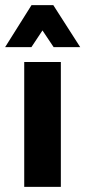

<svg xmlns="http://www.w3.org/2000/svg" viewBox="-52 -725 332 745"><path d="M42 0H184.1V-484.4H42ZM154.8 -705.1H70.3L-32.2 -542H69.8L112.8 -606.9L156.2 -542H259.3Z"/></svg>

Font: Roboto Flex
Style: wght 700 wdth 25 opsz 34 GRAD 0.00 slnt 0.00 XTRA 468 XOPQ 96 YOPQ 79 YTLC 514 YTUC 712 YTAS 750 YTDE -203.00 YTFI 738
Weight: 700
Width: 1
Designer: Berlow after Robertson
Foundry: Google
Version: Version 3.100